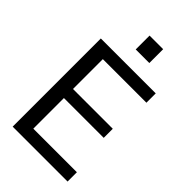

<svg xmlns="http://www.w3.org/2000/svg" viewBox="-269 -991 1078 1078"><g transform="rotate(45 269.5 -452.5)"><path d="M61 0V-700H497V-626H151V-389H467V-317H151V-74H497V0ZM243 -795V-905H351V-795Z"/></g></svg>

Font: HostGroteskRegular
Style: Regular
Weight: 400
Designer: Doukan Karapınar based on Poppins by Indian Type Foundry, Jonny Pinhorn
Foundry: Element Type
Version: Version 1.001; ttfautohint (v1.8.4.7-5d5b)